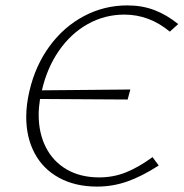

<svg xmlns="http://www.w3.org/2000/svg" viewBox="-20 -684 679 710"><path d="M135 -350 462 -353 452 -316 128 -318Q123 -285 123 -260Q123 -191 150 -138.5Q177 -86 227.5 -57Q278 -28 347 -28Q399 -28 445.5 -46.5Q492 -65 544 -103L567 -72Q505 -32 451 -13Q397 6 339 6Q259 6 199.5 -26Q140 -58 108.5 -116.5Q77 -175 77 -252Q77 -297 89 -348Q111 -442 163.5 -513.5Q216 -585 290.5 -624.5Q365 -664 451 -664Q506 -664 551.5 -646.5Q597 -629 639 -595L608 -567Q532 -630 440 -630Q367 -630 304.5 -595Q242 -560 198 -496.5Q154 -433 135 -350Z"/></svg>

Font: Ysabeau Light
Style: Italic
Weight: 300
Italic angle: -12°
Designer: Christian Thalmann (Catharsis Fonts)
Version: Version 0.003